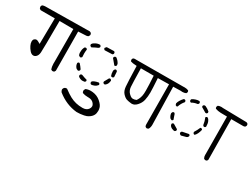

<svg xmlns="http://www.w3.org/2000/svg" viewBox="-57 -1103 2367 1807"><g transform="rotate(30 1126.5 -199.5)"><path d="M69.8 -551.3H52.2Q32.7 -551.3 17.1 -544.4L10.3 -530.3Q10.3 -529.8 10.3 -528.8Q10.3 -515.6 16.6 -505.9L30.3 -498.5H183.1L179.2 -218.3L168 -225.1Q146.5 -238.8 134.8 -238.8Q122.1 -238.8 111.3 -228Q102.1 -218.8 102.1 -201.7Q102.1 -182.1 113.3 -158.9Q124.5 -135.7 143.1 -114.7Q161.6 -94.2 181.2 -94.2Q198.2 -94.2 211.9 -108.4Q227.5 -123.5 230.2 -155.8Q232.9 -188 233.9 -499.5L384.3 -498.5L385.3 -139.6L384.8 -125Q384.8 -92.3 395.5 -64L408.2 -58.1Q410.2 -57.6 412.1 -57.6Q423.3 -57.6 430.7 -63.5L438 -77.1L435.1 -501L522.9 -505.4Q533.7 -506.8 543 -512.7L550.3 -527.3Q550.8 -529.3 550.8 -532.7Q550.8 -536.1 549.3 -540.8Q547.9 -545.4 544.4 -549.8L530.3 -557.1Q138.2 -551.3 69.8 -551.3Z M821.3 -12.2H830.1Q868.7 -12.2 889.6 14.2Q901.4 28.8 901.4 43.7Q901.4 58.6 891.6 72.8Q872.1 101.1 829.1 101.1Q789.1 101.1 756.1 93Q723.1 85 691.4 68.1Q659.7 51.3 613.8 17.1Q611.8 16.6 610.4 16.6Q595.7 16.6 585.9 24.9Q577.6 34.2 575.7 46.9Q577.6 61.5 586.4 72.8Q684.6 151.4 800.3 162.6Q840.3 162.6 878.4 154.8Q893.6 151.9 903.1 147.9Q912.6 144 918.5 140.6Q933.6 132.3 945.8 120.6Q965.8 100.6 970.2 76.7Q972.7 64.9 972.7 50.8Q972.7 36.6 968.3 20.5Q961.4 -7.8 925 -39.1Q888.7 -70.3 839.8 -75.7Q828.6 -77.1 818.4 -77.1Q788.1 -77.1 764.2 -65.9L756.3 -49.8Q755.9 -47.4 755.9 -45.4Q755.9 -31.2 763.2 -22Q790 -12.2 821.3 -12.2ZM734.4 -136.7Q734.4 -142.6 731.9 -147Q701.2 -155.3 673.3 -166.5H662.6Q655.3 -163.1 651.9 -154.3Q651.4 -152.3 651.4 -150.4Q651.4 -143.1 654.8 -137.7Q673.3 -122.6 697.3 -119.6L722.7 -121.6Q730.5 -125 733.9 -132.8Q734.4 -134.8 734.4 -136.7ZM856 -171.9Q852.1 -179.2 844.7 -182.6Q816.9 -178.2 798.3 -169.4Q782.2 -162.1 777.8 -153.8V-141.1Q781.2 -133.8 789.6 -129.4Q806.2 -129.9 824.2 -137.7Q842.3 -145 856 -162.6ZM586.4 -251.5Q579.1 -248 575.7 -240.7Q576.2 -211.4 598.1 -189.9L616.2 -181.6L621.6 -182.6Q629.9 -186 633.3 -193.8V-204.1Q616.2 -230 595.7 -251.5ZM896.5 -194.3Q902.8 -194.3 907.7 -198.2Q931.6 -217.3 934.1 -255.4Q930.2 -263.7 922.9 -267.1Q920.9 -267.6 919.4 -267.6Q918 -267.6 916 -267.6Q911.6 -267.1 907.7 -264.6L880.4 -215.8V-205.6Q883.8 -198.2 892.6 -194.8Q894.5 -194.3 896.5 -194.3ZM931.2 -288.6Q939.5 -292 942.9 -299.3L939 -356.4Q935.5 -364.3 927.7 -367.7Q925.8 -368.2 923.8 -368.2Q917.5 -368.2 913.1 -365.2L904.8 -349.6Q904.3 -345.7 904.3 -341.8Q904.3 -315.9 913.1 -293L920.9 -288.6ZM589.4 -312.5Q587.4 -330.1 587.4 -350.6Q587.4 -371.1 590.8 -394.5Q587.4 -401.9 580.1 -404.8Q578.1 -405.3 575.7 -405.3Q568.8 -405.3 563 -401.9Q549.3 -378.9 549.3 -351.6V-351.1Q548.8 -345.7 548.8 -342.8Q548.8 -339.8 548.8 -336.7Q548.8 -333.5 549.8 -328.1Q551.3 -317.9 556.2 -309.1L570.8 -300.8L578.1 -301.8Q585.4 -305.2 589.4 -312.5ZM856 -470.2Q848.6 -466.8 844.2 -458.5V-448.7Q868.7 -419.4 890.1 -394H898.4Q906.2 -398.4 910.6 -405.8L908.7 -422.9Q894.5 -451.7 867.7 -470.2ZM688 -484.9Q684.6 -492.2 676.8 -496.6Q647 -496.1 623.5 -481Q608.4 -474.1 599.1 -459.5Q598.6 -458 598.6 -455.1Q598.6 -447.3 603.5 -440.4L617.7 -434.1Q655.8 -455.1 670.9 -460.4Q682.6 -464.8 688 -474.6ZM831.5 -498.5Q828.1 -506.8 820.8 -510.3L741.7 -508.3L728 -493.2V-484.4Q732.4 -476.6 739.7 -473.1L820.8 -476.1Q828.1 -479.5 831.5 -487.8Z M1447.3 -34.7Q1458.5 -34.7 1467.8 -42Q1479 -63.5 1479 -88.9Q1479 -89.8 1469.2 -498.5L1550.3 -500.5Q1559.6 -499 1567.9 -499Q1589.4 -499 1606.9 -507.3L1612.8 -519.5Q1613.3 -521.5 1613.3 -524.4Q1613.3 -532.2 1607.9 -539.1Q1587.9 -546.9 1565.4 -546.9Q1559.6 -546.9 1553.2 -546.4Q1552.7 -546.4 1036.6 -544.4Q1032.2 -544.9 1028.8 -544.9Q1016.6 -544.9 1007.8 -539.1L1001.5 -526.4Q1001.5 -525.9 1001.5 -524.9Q1001.5 -514.2 1006.8 -505.9Q1025.4 -498.5 1066.9 -496.6L1073.7 -496.1Q1078.6 -319.8 1082.8 -275.1Q1086.9 -230.5 1109.9 -206.1Q1132.8 -181.2 1154.3 -174.3Q1176.3 -167.5 1208 -164.6Q1210.4 -164.6 1212.9 -164.6Q1239.7 -164.6 1265.1 -191.4Q1293.9 -222.2 1302.2 -259.3Q1311 -300.8 1311 -342.8Q1311 -384.8 1303.7 -496.6L1424.3 -498.5L1427.2 -62.5Q1427.2 -50.8 1433.6 -41L1446.3 -34.7Q1446.8 -34.7 1447.3 -34.7ZM1196.8 -210Q1183.6 -210 1168.9 -220.7Q1161.1 -226.1 1152.8 -234.9Q1128.4 -259.3 1125.5 -297.9Q1122.6 -333.5 1119.6 -496.6H1258.8Q1265.1 -390.1 1265.1 -338.4Q1265.1 -318.8 1264.2 -306.2Q1261.2 -258.3 1235.4 -220.7L1234.4 -218.8Q1214.4 -210 1196.8 -210Z M2076.2 -50.8Q2086.4 -50.8 2093.8 -56.6L2100.1 -68.8L2095.2 -507.3H2228Q2237.8 -508.3 2246.1 -513.7L2252.4 -526.4Q2252.9 -528.3 2252.9 -530.3Q2252.9 -532.2 2252.7 -533.7Q2252.4 -535.2 2252.2 -536.9Q2252 -538.6 2251.5 -540Q2251 -541.5 2250.5 -543Q2249 -545.4 2247.1 -547.9L2234.4 -554.2L1975.6 -559.1Q1966.8 -560.5 1958.5 -560.5Q1939 -560.5 1922.4 -553.2L1916.5 -540Q1916 -538.1 1916 -535.2Q1916 -526.4 1921.4 -520Q1947.8 -510.3 1978.8 -509.3Q2009.8 -508.3 2041 -508.3H2048.3L2051.3 -100.6L2050.8 -93.3Q2050.8 -73.7 2060.1 -57.1L2072.3 -51.3Q2074.2 -50.8 2076.2 -50.8ZM1832.5 -177.2Q1829.1 -184.1 1822.3 -187.5Q1788.6 -180.2 1753.9 -173.8Q1746.1 -169.9 1742.7 -162.1Q1742.7 -161.6 1742.7 -160.6Q1742.7 -150.9 1747.1 -144.5L1761.7 -136.7L1812.5 -150.4Q1820.3 -152.8 1825 -157.5Q1829.6 -162.1 1832.5 -168ZM1630.4 -186.5Q1630.4 -173.3 1640.6 -163.1L1642.6 -161.1Q1657.2 -147.9 1681.2 -143.1L1690.4 -144Q1698.2 -147.5 1701.7 -155.3Q1702.1 -157.7 1702.1 -159.7Q1702.1 -166.5 1699.2 -170.4Q1685.5 -179.7 1650.4 -199.7H1641.1Q1633.8 -196.3 1630.4 -188.5Q1630.4 -187.5 1630.4 -186.5ZM1871.1 -207.5Q1895.5 -231 1907.2 -282.2Q1903.8 -289.6 1896.5 -292.5Q1894.5 -293 1893.1 -293Q1887.7 -293 1883.8 -290.5Q1870.6 -258.3 1852.1 -230V-218.3Q1855.5 -211.9 1863.3 -207.5ZM1597.2 -293Q1590.8 -293 1585.4 -290L1577.6 -274.9Q1579.1 -248 1596.7 -226.6L1612.8 -218.3L1617.2 -219.2Q1624 -222.2 1627.9 -229Q1618.7 -253.9 1615.2 -265.4Q1611.8 -276.9 1610.4 -280.3Q1606.4 -290 1600.6 -292.5Q1598.6 -293 1597.2 -293ZM1885.3 -409.7Q1878.9 -406.7 1875 -400.4Q1890.1 -366.2 1895 -328.1Q1898.4 -320.3 1905.8 -316.9H1915.5Q1922.9 -320.3 1926.3 -327.6Q1926.3 -361.3 1917 -382.3Q1908.7 -401.9 1896.5 -409.7ZM1622.1 -449.2Q1615.7 -449.2 1611.8 -445.8Q1597.7 -430.2 1586.4 -412.1Q1575.7 -395.5 1571.3 -376.5L1576.2 -360.4L1588.4 -354L1598.6 -357.9Q1610.4 -396 1637.2 -426.8V-439Q1633.8 -445.3 1626 -448.7Q1624 -449.2 1622.1 -449.2ZM1875.5 -450.2Q1875.5 -458 1872.6 -462.9Q1849.1 -482.4 1823.7 -493.7H1810.1Q1802.7 -490.2 1799.3 -482.4Q1798.8 -480.5 1798.8 -479.2Q1798.8 -478 1798.8 -476.1Q1799.3 -472.2 1801.8 -468.3L1854.5 -437H1864.7Q1872.1 -440.4 1875.5 -448.2Q1875.5 -449.2 1875.5 -450.2ZM1761.2 -494.6Q1757.8 -502 1750.5 -505.4Q1730 -505.4 1711.4 -499Q1692.9 -492.7 1677.7 -483.4L1673.3 -474.6Q1672.9 -472.7 1672.9 -470.7Q1672.9 -463.9 1676.3 -458.5L1688.5 -451.7Q1716.8 -468.8 1749 -472.2Q1757.8 -475.6 1761.2 -483.9Z"/></g></svg>

Font: Bakudai
Style: ExtraLight
Weight: 200
Version: Version 1.48